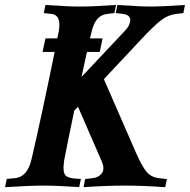

<svg xmlns="http://www.w3.org/2000/svg" viewBox="-37 -754 766 775"><path d="M136.2 -4.9Q87.9 -4.9 -16.6 1.5L-9.8 -31.7L26.4 -35.2Q73.7 -41.5 89.8 -109.4Q127.9 -271.5 183.6 -544.4H134.8L146.5 -599.1H194.3Q195.3 -604 197.3 -613.5Q199.2 -623 200.2 -627.4Q202.6 -640.6 202.6 -653.8Q202.6 -694.3 170.9 -697.8L139.6 -701.2L146.5 -733.9Q239.7 -727.5 285.6 -727.5Q335.9 -727.5 431.2 -733.9L424.8 -701.2L395.5 -697.8Q370.6 -694.8 355.5 -677Q340.3 -659.2 332 -623Q328.6 -610.8 326.2 -599.1H377L365.7 -544.4H314Q309.6 -524.9 292 -443.4L469.2 -631.8Q487.8 -651.4 488.8 -672.9Q488.8 -679.2 486.1 -683.8Q483.4 -688.5 479.7 -691.2Q476.1 -693.8 469 -695.8Q461.9 -697.8 457.3 -698.2Q452.6 -698.7 443.4 -699.7Q434.1 -700.7 430.2 -701.2L437 -733.9Q530.3 -727.5 575.2 -727.5Q614.3 -727.5 709.5 -733.9L703.1 -701.2L673.8 -697.8Q640.6 -693.8 611.3 -670.9Q582 -647.9 531.2 -593.3L382.3 -434.6L512.2 -136.7Q535.6 -83.5 554.4 -60.8Q573.2 -38.1 605.5 -34.7L636.7 -31.2L629.9 1.5Q536.6 -4.9 467.8 -4.9Q395.5 -4.9 300.3 1.5L306.6 -31.2L335.9 -34.7Q354.5 -36.6 367.4 -47.4Q380.4 -58.1 380.4 -74.7Q380.4 -86.9 373.5 -103Q346.2 -167 277.8 -323.2L262.7 -307.6Q232.9 -164.1 221.7 -105Q219.2 -83 219.2 -78.1Q219.2 -62.5 222.9 -53.5Q226.6 -44.4 235.6 -40.3Q244.6 -36.1 253.7 -34.7Q262.7 -33.2 280.3 -32.2Q282.2 -32.2 283.4 -32.2Q284.7 -32.2 286.4 -32Q288.1 -31.7 289.6 -31.7L282.7 1Q188 -4.9 136.2 -4.9Z"/></svg>

Font: Flanker
Style: Bold Italic
Weight: 700
Italic angle: -12°
Designer: Flanker
Version: Version 2.000